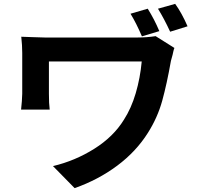

<svg xmlns="http://www.w3.org/2000/svg" viewBox="-20 -887 1040 993"><path d="M804 -726 714 -699Q685 -767 655 -816L744 -842Q779 -786 804 -726ZM950 -751 860 -723Q829 -790 797 -842L886 -867Q920 -820 950 -751ZM873 -605 864 -572Q843 -453 819 -366Q795 -279 745 -200Q684 -103 586 -30Q488 43 366 86L254 -28Q368 -55 467.5 -117.5Q567 -180 621 -268Q659 -327 682 -405Q705 -483 713 -569H520H432H349H279H233V-469V-432V-402Q233 -351 237 -320H89L93 -363Q95 -389 95 -402V-613Q95 -652 90 -697L146 -695Q188 -693 212 -693H395H485H572H644H690Q738 -693 785 -700L882 -639Q879 -632 876.5 -621Q874 -610 873 -605Z"/></svg>

Font: Merged Yaku Han JP
Style: Bold
Weight: 700
Designer: Ryoko NISHIZUKA 西塚涼子 (kana, bopomofo & ideographs); Paul D. Hunt (Latin, Greek & Cyrillic); Sandoll Communications 산돌커뮤니
Foundry: Adobe
Version: Version 2.004